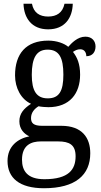

<svg xmlns="http://www.w3.org/2000/svg" viewBox="-20 -762 538 1021"><path d="M236 -606C325 -606 365 -667 367 -742H323C313 -694 281 -674 236 -674C191 -674 159 -694 150 -742H105C107 -667 148 -606 236 -606ZM214 239C382 239 460 168 460 53C460 -29 417 -93 306 -93H204C159 -93 145 -107 145 -134C145 -164 164 -184 185 -197C198 -194 222 -192 237 -192C351 -192 406 -265 406 -365C406 -423 390 -458 368 -486C380 -494 391 -500 407 -500C430 -500 439 -481 439 -463C473 -463 488 -487 488 -515C488 -543 470 -567 434 -567C392 -567 360 -532 343 -513C322 -531 282 -546 237 -546C118 -546 60 -476 60 -361C60 -294 92 -234 145 -210C105 -184 83 -157 83 -117C83 -74 110 -49 136 -37C75 -25 20 15 20 94C20 185 84 239 214 239ZM234 -239C174 -239 149 -279 149 -364C149 -454 174 -498 233 -498C294 -498 317 -456 317 -365C317 -278 295 -239 234 -239ZM216 191C126 191 97 147 97 87C97 9 147 -10 197 -10H289C349 -10 382 8 382 69C382 139 346 191 216 191Z"/></svg>

Font: Noto Serif Sinhala SemiCondensed
Style: Regular
Weight: 400
Width: 4
Designer: Jelle Bosma - Monotype Design Team
Foundry: Monotype Imaging Inc.
Version: Version 2.007